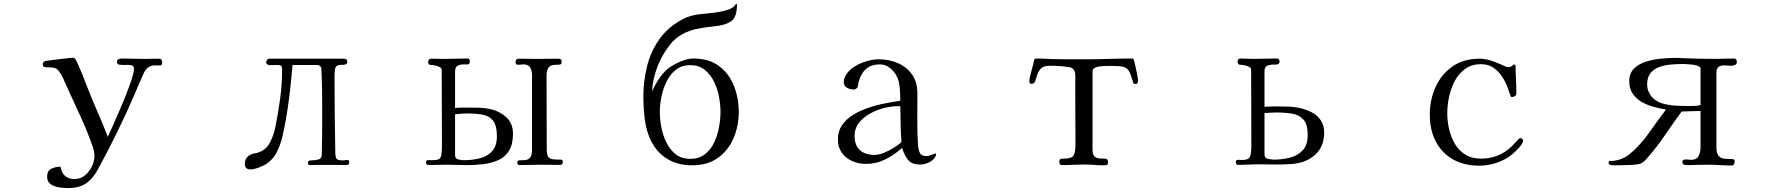

<svg xmlns="http://www.w3.org/2000/svg" viewBox="-20 -840 9040 978"><path d="M806 -522Q806 -508 796.5 -507Q787 -506 772.5 -507Q758 -508 742 -501Q726 -494 713 -469Q700 -441 688 -413Q676 -385 664 -356Q622 -259 575.5 -164Q529 -69 478 24Q452 72 417 95Q382 118 326 118Q307 118 282 114.5Q257 111 238.5 98.5Q220 86 220 60Q220 30 241.5 19.5Q263 9 288 9Q299 72 360 72Q390 72 412.5 53.5Q435 35 448 8Q461 -19 461 -46Q461 -67 453 -91Q425 -171 389.5 -248Q354 -325 319 -402Q311 -420 302 -440Q293 -460 281 -476Q270 -492 255.5 -494.5Q241 -497 224 -497Q214 -497 206 -499Q198 -501 198 -513Q198 -520 201 -523Q204 -526 209 -529Q211 -529 231 -532Q251 -535 277 -538Q303 -541 324.5 -543.5Q346 -546 350 -546Q360 -546 366 -535.5Q372 -525 375 -517Q390 -485 403 -451.5Q416 -418 429 -385Q453 -324 479.5 -264Q506 -204 529 -143Q537 -159 552.5 -194.5Q568 -230 587 -273.5Q606 -317 623 -360Q640 -403 651 -437Q662 -471 662 -485V-493Q662 -504 651.5 -507Q641 -510 628.5 -509.5Q616 -509 609 -509Q601 -509 588.5 -510.5Q576 -512 576 -524Q576 -536 584.5 -539Q593 -542 603 -542Q630 -542 657 -541Q684 -540 711 -540Q731 -540 751.5 -540.5Q772 -541 792 -541Q800 -541 803 -535Q806 -529 806 -522Z M1759 -14Q1759 -4 1755 -2Q1751 0 1743 0H1602Q1592 0 1582.5 0.5Q1573 1 1563 1Q1556 1 1552.5 -0.5Q1549 -2 1549 -10Q1549 -18 1552.5 -20.5Q1556 -23 1563 -23Q1580 -23 1599.5 -27Q1619 -31 1619 -53Q1619 -82 1620 -110.5Q1621 -139 1621 -167V-315Q1621 -321 1621 -340.5Q1621 -360 1620.5 -385.5Q1620 -411 1619 -435.5Q1618 -460 1617.5 -477Q1617 -494 1616 -496Q1610 -509 1594 -509H1470Q1469 -498 1468 -486.5Q1467 -475 1466 -464Q1459 -383 1447.5 -302.5Q1436 -222 1418 -142Q1408 -100 1389 -63Q1370 -26 1332 -2Q1317 6 1295 14.5Q1273 23 1256 23Q1227 23 1227 -5Q1227 -27 1240 -40.5Q1253 -54 1274 -58Q1327 -67 1349.5 -104.5Q1372 -142 1382 -190Q1397 -263 1407 -337.5Q1417 -412 1417 -486Q1417 -503 1410.5 -506Q1404 -509 1389 -509Q1381 -509 1372 -508.5Q1363 -508 1354 -508Q1348 -508 1342 -511.5Q1336 -515 1336 -522Q1336 -529 1340.5 -535Q1345 -541 1352 -541H1732Q1749 -541 1749 -525Q1749 -515 1740 -512Q1731 -509 1720.5 -509.5Q1710 -510 1703 -508Q1689 -504 1686.5 -487Q1684 -470 1684 -458Q1684 -358 1685 -258.5Q1686 -159 1688 -59Q1689 -37 1695.5 -30Q1702 -23 1725 -23Q1731 -23 1737.5 -24Q1744 -25 1750 -25Q1755 -25 1757 -21.5Q1759 -18 1759 -14Z M2511 -146Q2511 -201 2491.5 -225.5Q2472 -250 2437.5 -256Q2403 -262 2357 -262Q2342 -262 2327.5 -260.5Q2313 -259 2298 -258V-50Q2298 -32 2314 -28Q2330 -24 2343 -24Q2385 -24 2423.5 -33.5Q2462 -43 2486.5 -69.5Q2511 -96 2511 -146ZM2593 -159Q2593 -105 2573 -72.5Q2553 -40 2518.5 -24.5Q2484 -9 2442.5 -4Q2401 1 2357 1Q2332 1 2307.5 0Q2283 -1 2258 -1Q2242 -1 2225 -0.5Q2208 0 2191 0H2162Q2154 0 2152 -4Q2150 -8 2150 -15Q2150 -25 2162.5 -24.5Q2175 -24 2181 -24Q2204 -24 2215.5 -29Q2227 -34 2229 -59Q2231 -74 2231 -89.5Q2231 -105 2231 -120Q2231 -211 2230.5 -301.5Q2230 -392 2230 -482Q2230 -493 2219.5 -498.5Q2209 -504 2196 -506.5Q2183 -509 2175 -509Q2161 -509 2161 -525Q2161 -541 2177 -541Q2194 -541 2210.5 -540.5Q2227 -540 2243 -540Q2273 -540 2303.5 -541Q2334 -542 2364 -542Q2369 -542 2371 -537Q2373 -532 2373 -528Q2373 -512 2363.5 -512Q2354 -512 2343 -512Q2323 -512 2310.5 -505Q2298 -498 2298 -475V-290Q2318 -292 2338 -292Q2358 -292 2378 -292Q2402 -292 2426.5 -291Q2451 -290 2474 -285Q2523 -275 2558 -243.5Q2593 -212 2593 -159ZM2847 -15Q2847 0 2832 0Q2807 0 2782 -0.5Q2757 -1 2732 -1Q2706 -1 2680 0Q2654 1 2628 1Q2615 1 2615 -10Q2615 -23 2625.5 -23.5Q2636 -24 2645 -24Q2672 -24 2681 -38Q2690 -52 2690 -78V-457Q2690 -479 2681 -495.5Q2672 -512 2647 -512Q2640 -512 2633 -511Q2626 -510 2618 -510Q2606 -510 2606 -524Q2606 -541 2623 -541Q2646 -541 2669 -540.5Q2692 -540 2715 -540Q2742 -540 2768.5 -540.5Q2795 -541 2822 -541Q2831 -541 2836 -538Q2841 -535 2841 -525Q2841 -512 2831 -511Q2821 -510 2812 -510Q2784 -510 2774 -496Q2764 -482 2764 -454Q2764 -360 2764.5 -266.5Q2765 -173 2765 -79Q2765 -51 2773.5 -40.5Q2782 -30 2798 -28.5Q2814 -27 2836 -27Q2847 -27 2847 -15Z M3650 -270Q3650 -305 3642.5 -346Q3635 -387 3617 -424Q3599 -461 3569.5 -484.5Q3540 -508 3496 -508Q3452 -508 3422.5 -484.5Q3393 -461 3375 -424Q3357 -387 3349 -346Q3341 -305 3341 -270Q3341 -234 3348.5 -193Q3356 -152 3374 -115Q3392 -78 3421.5 -54.5Q3451 -31 3496 -31Q3541 -31 3571 -54.5Q3601 -78 3618 -114.5Q3635 -151 3642.5 -192.5Q3650 -234 3650 -270ZM3743 -270Q3743 -197 3716 -135Q3689 -73 3636.5 -35.5Q3584 2 3505 2Q3422 2 3364 -40.5Q3306 -83 3280 -162Q3267 -202 3262 -252Q3257 -302 3257 -345Q3257 -425 3275.5 -500.5Q3294 -576 3337.5 -638.5Q3381 -701 3455 -741Q3475 -752 3496 -758Q3517 -764 3539 -767Q3555 -769 3583 -771.5Q3611 -774 3641.5 -779Q3672 -784 3696 -793.5Q3720 -803 3728 -819L3730 -820Q3734 -820 3734 -816Q3734 -753 3704.5 -732Q3675 -711 3618 -706Q3577 -702 3535 -694Q3493 -686 3456 -666Q3420 -647 3394.5 -614.5Q3369 -582 3350 -547Q3330 -510 3316.5 -463.5Q3303 -417 3302 -375Q3313 -401 3329 -427Q3345 -453 3364 -473Q3380 -491 3406 -506.5Q3432 -522 3460.5 -532Q3489 -542 3512 -542Q3591 -542 3642 -504Q3693 -466 3718 -404Q3743 -342 3743 -270Z M4572 -117Q4568 -162 4567.5 -207.5Q4567 -253 4566 -299H4551Q4520 -299 4482.5 -289.5Q4445 -280 4411 -261Q4377 -242 4355 -214Q4333 -186 4333 -148Q4333 -100 4360 -75.5Q4387 -51 4434 -51Q4456 -51 4482 -61.5Q4508 -72 4532.5 -87Q4557 -102 4572 -117ZM4748 -53Q4748 -49 4747 -47Q4737 -25 4713.5 -13.5Q4690 -2 4666 -2Q4624 -2 4605 -26Q4586 -50 4575 -87Q4537 -52 4490.5 -28.5Q4444 -5 4391 -5Q4354 -5 4321 -19.5Q4288 -34 4268 -62Q4248 -90 4248 -130Q4248 -172 4269.5 -203Q4291 -234 4325.5 -255Q4360 -276 4398.5 -289.5Q4437 -303 4471 -310Q4494 -315 4518 -319Q4542 -323 4566 -327Q4566 -355 4563 -392Q4560 -429 4547 -453Q4535 -476 4512.5 -494Q4490 -512 4463 -512Q4417 -512 4390.5 -488Q4364 -464 4353 -420Q4352 -415 4351.5 -409.5Q4351 -404 4349 -399Q4348 -393 4341.5 -388.5Q4335 -384 4329 -384Q4310 -384 4294 -393Q4278 -402 4278 -423Q4278 -435 4282 -444Q4295 -475 4324.5 -495.5Q4354 -516 4390 -527Q4426 -538 4456 -538Q4510 -538 4555 -518Q4600 -498 4626.5 -459.5Q4653 -421 4653 -363Q4653 -298 4652.5 -232Q4652 -166 4656 -100Q4658 -78 4665.5 -61.5Q4673 -45 4699 -45Q4711 -45 4726 -51.5Q4741 -58 4745 -58Q4748 -58 4748 -53Z M5777 -431Q5777 -425 5774.5 -418.5Q5772 -412 5764 -412Q5755 -412 5753 -417.5Q5751 -423 5749 -430Q5740 -462 5730.5 -478Q5721 -494 5704 -499Q5687 -504 5655 -504Q5637 -504 5619 -504Q5601 -504 5584 -502Q5569 -501 5557 -495Q5545 -489 5545 -471V-80Q5545 -56 5553 -46Q5561 -36 5573 -34Q5585 -32 5596.5 -32.5Q5608 -33 5616 -30Q5624 -27 5624 -14Q5624 -2 5619 0Q5614 2 5603 2Q5578 2 5552.5 0Q5527 -2 5501 -2Q5473 -2 5445.5 -0.5Q5418 1 5390 1Q5376 1 5376 -15Q5376 -29 5383 -30.5Q5390 -32 5400 -32Q5440 -32 5449 -49Q5458 -66 5458 -100V-139Q5458 -207 5457.5 -274.5Q5457 -342 5457 -409Q5457 -423 5457.5 -436Q5458 -449 5457 -462Q5454 -494 5426 -498Q5401 -502 5376.5 -503.5Q5352 -505 5327 -505Q5296 -505 5282.5 -491Q5269 -477 5263.5 -459Q5258 -441 5253 -427Q5248 -413 5234 -413Q5227 -413 5225 -418Q5223 -423 5223 -429Q5223 -432 5226 -446.5Q5229 -461 5234 -479Q5239 -497 5243 -513Q5247 -529 5248 -535Q5250 -540 5252.5 -541Q5255 -542 5260 -542Q5280 -542 5299.5 -541Q5319 -540 5338 -539Q5380 -538 5422.5 -538Q5465 -538 5507 -538Q5568 -538 5628 -540Q5688 -542 5749 -542Q5751 -542 5753 -540Q5755 -538 5759 -522.5Q5763 -507 5767 -487.5Q5771 -468 5774 -452Q5777 -436 5777 -431Z M6641 -152Q6641 -207 6619.5 -231Q6598 -255 6562 -261Q6526 -267 6481 -267Q6466 -267 6451 -266Q6436 -265 6421 -264V-54Q6421 -35 6438 -31Q6455 -27 6469 -27Q6511 -27 6550.5 -37Q6590 -47 6615.5 -74Q6641 -101 6641 -152ZM6725 -165Q6725 -110 6698 -73Q6671 -36 6621 -17Q6590 -6 6552.5 -4Q6515 -2 6482 -2Q6458 -2 6434.5 -2.5Q6411 -3 6387 -3Q6362 -3 6337 -1.5Q6312 0 6286 0Q6279 0 6277 -5Q6275 -10 6275 -15Q6275 -26 6288 -26Q6292 -26 6296 -25.5Q6300 -25 6304 -25Q6327 -25 6338.5 -31.5Q6350 -38 6352 -63Q6354 -79 6354 -95Q6354 -111 6354 -126Q6354 -215 6353.5 -305Q6353 -395 6353 -484Q6353 -494 6342.5 -499.5Q6332 -505 6319 -507.5Q6306 -510 6298 -510Q6290 -510 6287 -515Q6284 -520 6284 -527Q6284 -542 6300 -542Q6317 -542 6333.5 -541Q6350 -540 6366 -540Q6396 -540 6426.5 -541Q6457 -542 6487 -542Q6492 -542 6495 -536.5Q6498 -531 6498 -527Q6498 -517 6487 -512Q6483 -511 6477.5 -511Q6472 -511 6467 -511Q6448 -511 6434.5 -505Q6421 -499 6421 -476V-296Q6436 -297 6451 -297.5Q6466 -298 6481 -298L6535 -297Q6566 -297 6599.5 -290Q6633 -283 6661.5 -268Q6690 -253 6707.5 -227.5Q6725 -202 6725 -165Z M7738 -123Q7738 -117 7735.5 -112Q7733 -107 7729 -102Q7721 -90 7702.5 -72Q7684 -54 7672 -46Q7640 -22 7598 -9Q7556 4 7516 4Q7437 4 7380.5 -28.5Q7324 -61 7293.5 -119.5Q7263 -178 7263 -256Q7263 -332 7292.5 -397Q7322 -462 7378.5 -501.5Q7435 -541 7516 -541Q7542 -541 7569 -533Q7596 -525 7620 -514Q7631 -510 7642.5 -504Q7654 -498 7666 -498Q7671 -498 7676 -500.5Q7681 -503 7685 -507Q7687 -511 7691 -511Q7700 -511 7700 -504Q7700 -470 7702 -435.5Q7704 -401 7704 -366Q7704 -356 7697.5 -351Q7691 -346 7682 -346Q7674 -346 7675 -351Q7671 -360 7667.5 -370Q7664 -380 7661 -390Q7650 -421 7631.5 -449Q7613 -477 7587 -495Q7561 -513 7524 -513Q7476 -513 7443 -489Q7410 -465 7390 -427Q7370 -389 7361 -345.5Q7352 -302 7352 -263Q7352 -223 7361.5 -182Q7371 -141 7391 -107Q7411 -73 7444 -52.5Q7477 -32 7524 -32Q7614 -32 7679 -93Q7688 -102 7696.5 -111.5Q7705 -121 7715 -131Q7717 -133 7718.5 -134.5Q7720 -136 7724 -136Q7729 -136 7733.5 -133Q7738 -130 7738 -123Z M8642 -491Q8642 -499 8629.5 -504Q8617 -509 8600 -511Q8583 -513 8568 -513.5Q8553 -514 8547 -514Q8519 -514 8488 -511Q8457 -508 8430 -498Q8403 -488 8386.5 -466.5Q8370 -445 8370 -408Q8370 -392 8376 -377Q8382 -362 8391 -350Q8411 -325 8444 -314.5Q8477 -304 8513 -302Q8549 -300 8578 -300Q8594 -300 8610 -300.5Q8626 -301 8642 -305ZM8827 -525Q8827 -513 8817.5 -509Q8808 -505 8798 -505Q8789 -505 8780 -506Q8771 -507 8762 -507Q8723 -507 8723 -471V-89Q8723 -61 8732.5 -48.5Q8742 -36 8756 -33Q8770 -30 8783.5 -30.5Q8797 -31 8806.5 -29.5Q8816 -28 8816 -17Q8816 -10 8812.5 -3.5Q8809 3 8801 3Q8770 3 8738.5 1Q8707 -1 8676 -1Q8651 -1 8626 0Q8601 1 8576 1Q8567 1 8558.5 -1Q8550 -3 8550 -15Q8550 -22 8555 -25Q8560 -28 8566 -28Q8574 -28 8581 -27Q8588 -26 8595 -26Q8621 -26 8631 -43.5Q8641 -61 8642 -84V-275L8546 -272Q8502 -212 8459.5 -149.5Q8417 -87 8367 -31Q8349 -10 8333 -5.5Q8317 -1 8291 0Q8268 1 8244.5 1.5Q8221 2 8198 2Q8191 2 8182.5 0Q8174 -2 8174 -10Q8174 -17 8177 -20Q8236 -19 8281 -55Q8336 -101 8379.5 -163Q8423 -225 8466 -282Q8436 -287 8403 -296Q8370 -305 8342 -321Q8314 -337 8296.5 -363Q8279 -389 8279 -426Q8279 -467 8303.5 -491Q8328 -515 8365.5 -526.5Q8403 -538 8442.5 -541.5Q8482 -545 8512 -545Q8520 -545 8527.5 -545Q8535 -545 8543 -544Q8587 -542 8630.5 -541Q8674 -540 8717 -540Q8740 -540 8763.5 -541Q8787 -542 8811 -542Q8827 -542 8827 -525Z"/></svg>

Font: Kaisei HarunoUmi
Style: Regular
Weight: 400
Designer: Font-Kai, 金井和夫
Foundry: KAZUO KANAI
Version: Version 5.003